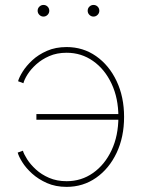

<svg xmlns="http://www.w3.org/2000/svg" viewBox="-20 -729 562 757"><path d="M242.7 7.8Q199.2 7.8 165 -7.3Q130.9 -22.5 106.4 -44.7Q82 -66.9 67.9 -89.6Q53.7 -112.3 49.8 -127.4L70.3 -134.8Q74.2 -121.1 87.2 -100.8Q100.1 -80.6 121.6 -60.8Q143.1 -41 173.6 -27.8Q204.1 -14.6 242.7 -14.6Q300.8 -14.6 346.9 -47.1Q393.1 -79.6 419.9 -136.7Q446.8 -193.8 446.8 -268.1Q446.8 -341.8 419.9 -398.9Q393.1 -456.1 346.9 -488.5Q300.8 -521 242.7 -521Q204.1 -521 174.1 -507.8Q144 -494.6 122.6 -475.1Q101.1 -455.6 88.4 -435.3Q75.7 -415 72.3 -400.9L51.3 -408.7Q55.2 -423.8 69.3 -446.5Q83.5 -469.2 107.4 -491.5Q131.3 -513.7 165.3 -528.6Q199.2 -543.5 242.7 -543.5Q307.6 -543.5 358.9 -507.6Q410.2 -471.7 439.7 -409.4Q469.2 -347.2 469.2 -268.1Q469.2 -188.5 439.7 -126.2Q410.2 -64 358.9 -28.1Q307.6 7.8 242.7 7.8ZM454.6 -256.8H123.5V-279.3H454.6ZM348.6 -663.6Q339.4 -663.6 332.5 -670.4Q325.7 -677.2 325.7 -686.5Q325.7 -696.3 332.5 -702.9Q339.4 -709.5 348.6 -709.5Q358.4 -709.5 365 -702.9Q371.6 -696.3 371.6 -686.5Q371.6 -677.2 364.7 -670.4Q357.9 -663.6 348.6 -663.6ZM151.4 -663.6Q142.1 -663.6 135.3 -670.4Q128.4 -677.2 128.4 -686.5Q128.4 -696.3 135.3 -702.9Q142.1 -709.5 151.4 -709.5Q161.1 -709.5 167.7 -702.9Q174.3 -696.3 174.3 -686.5Q174.3 -677.2 167.5 -670.4Q160.6 -663.6 151.4 -663.6Z"/></svg>

Font: Inter 20pt Thin
Style: Regular
Weight: 250
Version: Version 4.001;git-66647c0bb